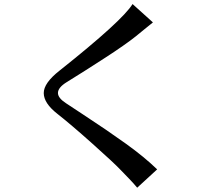

<svg xmlns="http://www.w3.org/2000/svg" viewBox="-20 -836 1040 930"><path d="M268.6 -494.1Q572.3 -735.4 622.1 -816.4L720.7 -727.5Q702.1 -712.9 679.7 -694.3Q657.2 -675.8 636.7 -659.2Q616.2 -642.6 575.2 -613.8Q534.2 -585 485.4 -553.7Q436.5 -522.5 389.6 -492.2L303.7 -438.5Q260.7 -412.1 260.7 -385.7Q260.7 -361.3 299.8 -335.9Q338.9 -310.5 382.8 -281.2Q499 -205.1 588.9 -140.6Q678.7 -76.2 741.2 -15.6L644.5 73.2Q626 50.8 605.5 29.8Q585 8.8 565.4 -11.7Q533.2 -45.9 428.2 -139.6Q323.2 -233.4 257.8 -284.7Q192.4 -335.9 191.9 -384.8Q191.4 -433.6 268.6 -494.1Z"/></svg>

Font: GenEi LateMin v2
Style: Medium
Weight: 500
Designer: o_tamon (Modified)
Foundry: o_tamon / Adobe Systems Incorporated / FONT 910 / Philipp H. Poll
Version: Version 2.1;Original Version 1.004